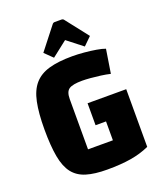

<svg xmlns="http://www.w3.org/2000/svg" viewBox="-156 -949 887 1061"><g transform="rotate(-20 287.0 -418.0)"><path d="M290.2 15Q216 15 167.2 0.1Q118.4 -14.8 90 -51.2Q61.7 -87.6 50.1 -151.3Q38.4 -215.1 38.4 -312Q38.4 -407.7 51.6 -471.2Q64.7 -534.7 96.7 -571.6Q128.6 -608.5 183.3 -624.2Q238 -640 320.6 -640Q352.5 -640 389.7 -636.7Q426.9 -633.5 459.8 -627.8Q492.7 -622.2 510.6 -615.2L488.5 -475.4Q463.3 -481.4 433.3 -485.4Q403.2 -489.4 375 -491.8Q346.8 -494.2 326 -494.2Q270.6 -494.2 248.9 -479.9Q227.2 -465.7 227.2 -422.8V-126.6H524.7L539.2 -27.6Q488.7 -4.8 429.9 5.1Q371 15 290.2 15ZM373.4 -30V-237.6H311.9V-366.8H539.2V-27.6ZM223.9 -666.6 177.5 -712 279.6 -842.4Q285.3 -850.7 294.1 -850.7H334.9Q344 -850.7 349.5 -842.4L451.5 -712L405.1 -666.6L314.5 -737.4Z"/></g></svg>

Font: Changa
Style: Regular
Weight: 400
Designer: Eduardo Rodriguez Tunni
Foundry: Eduardo Rodriguez Tunni
Version: Version 3.003